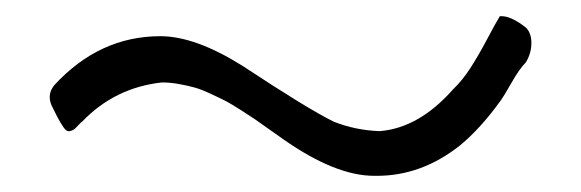

<svg xmlns="http://www.w3.org/2000/svg" viewBox="-20 -555 711 235"><path d="M591.8 -535.2Q591.8 -535.2 593.8 -535.2Q606 -535.2 624 -521Q630.4 -514.2 630.4 -502.4Q630.4 -489.7 623.5 -478.5Q615.7 -470.7 606 -453.6Q596.2 -436.5 593.3 -432.6Q568.4 -397.9 543 -377Q496.1 -339.8 441.4 -339.8H439.5Q439.5 -339.8 438 -339.8Q390.6 -339.8 327.1 -384.3Q323.7 -386.7 310.5 -396Q297.4 -405.3 292.5 -408.7Q287.6 -412.1 275.4 -419.9Q263.2 -427.7 256.6 -431.2Q250 -434.6 238.5 -439.9Q227.1 -445.3 218.5 -447.8Q210 -450.2 199.2 -452.1Q188.5 -454.1 178.2 -454.1Q120.6 -447.8 80.6 -406.2Q79.1 -405.3 76.2 -402.1Q73.2 -398.9 71.8 -397.5Q70.3 -396 66.7 -394.8Q63 -393.6 60.5 -396Q55.2 -400.9 44.9 -422.4Q36.1 -438 46.4 -450.7Q101.6 -510.7 176.3 -510.7Q219.2 -510.7 277.3 -474.1Q356.4 -421.9 388.2 -406.2Q415 -395.5 444.8 -394.5Q492.7 -398.4 534.2 -445.3Q545.9 -456.5 555.4 -471.2Q564.9 -485.8 575.7 -506.1Q586.4 -526.4 591.8 -535.2Z"/></svg>

Font: Avessa
Style: Medium
Weight: 500
Designer: Arman Khorramak
Foundry: Arman Khorramak
Version: Version 1.000; ttfautohint (v1.8.1)